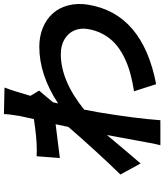

<svg xmlns="http://www.w3.org/2000/svg" viewBox="52 -864 854 999"><g transform="rotate(-90 479.5 -364.0)"><path d="M480.8 -633.2 508.2 -588.1Q500 -579.2 478 -552.6Q456 -525.9 447.4 -516Q446.4 -511.7 444.4 -502.7Q442.5 -493.6 441.1 -489Q589.5 -587 736.2 -587Q790.5 -587 835.4 -568.4Q880.3 -549.7 909.8 -516.7Q939.3 -483.7 951.7 -435.7Q964.1 -387.8 954.9 -332Q908.4 -49.7 541.5 21L504.6 -94.1Q557.5 -102.3 601.6 -114.7Q645.6 -127.1 685 -147Q724.4 -166.9 753.2 -193Q782 -219.1 801.7 -255.1Q821.4 -291.2 828.5 -334.9Q834.5 -371.8 821.6 -403.6Q808.6 -435.4 776.1 -455.3Q743.6 -475.1 697.8 -475.1Q560 -475.1 409.4 -354Q399.1 -302.6 394.5 -274.9Q362.9 -82.4 354 43H223.7Q233.3 7.1 238.6 -27Q246.1 -64.6 257.8 -130.7Q269.5 -196.7 277 -235.1Q192.8 -134.2 128.9 -60L71.4 -165.1Q119.3 -213.4 193.9 -294.9Q268.5 -376.4 319.2 -436.1L333.1 -502.1Q309.7 -498.9 247 -491.3Q184.3 -483.7 157.3 -480.1L166.5 -600.9Q172.2 -600.9 182.7 -600.5Q193.2 -600.1 198.2 -600.1Q262.4 -600.1 359.7 -615.1Q375.7 -686.1 375.7 -687.1Q386 -747.2 385.7 -771L524.1 -768.1Q504.3 -716.3 480.8 -633.2Z"/></g></svg>

Font: Karasuma Gothic
Style: Bold Italic
Weight: 700
Italic angle: 9.39998°
Designer: Rasmus Andersson / Ryoko Nishizuka
Foundry: Genbu
Version: Version 1.00